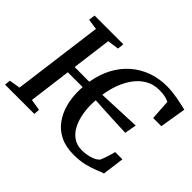

<svg xmlns="http://www.w3.org/2000/svg" viewBox="-156 -1009 1272 1272"><g transform="rotate(45 480.0 -372.5)"><path d="M648.5 7.5Q574.5 7.5 522 -19Q469.5 -45.5 437 -90.5Q404.5 -135.5 389.2 -191.8Q374 -248 374 -308Q374 -319 374.2 -330Q374.5 -341 375.5 -352H236.5L198 -54L277.5 -41L274.5 0H0.5L4.5 -41L82 -54L165 -687L90 -698L96 -743H365.5L360.5 -698L280 -687L244 -408.5L381.5 -408Q395 -489 429 -552.8Q463 -616.5 513.8 -660.8Q564.5 -705 628.2 -728.2Q692 -751.5 765 -751.5Q793.5 -751.5 819.2 -748.8Q845 -746 868.8 -741.5Q892.5 -737 914.8 -732Q937 -727 957.5 -722.5L927 -537.5H850.5L841.5 -679.5Q827 -687 805.8 -692.5Q784.5 -698 748.5 -698Q695 -698 653 -674Q611 -650 580.5 -609Q550 -568 530.8 -516.2Q511.5 -464.5 503.5 -408L804 -420.5L789 -337.5Q766.5 -338.5 732 -339.8Q697.5 -341 657.2 -343Q617 -345 576 -347.2Q535 -349.5 498.5 -352Q497.5 -339 496.8 -326.8Q496 -314.5 496.5 -301.5Q497.5 -253.5 507.5 -208.8Q517.5 -164 538 -128.8Q558.5 -93.5 590.5 -72.8Q622.5 -52 668 -52Q687 -52 711.5 -55.8Q736 -59.5 759.2 -69Q782.5 -78.5 797.5 -95Q802.5 -106 807.2 -118.5Q812 -131 816.2 -144.5Q820.5 -158 824.5 -172.2Q828.5 -186.5 832 -200H900L880 -47.5Q858.5 -40.5 827.2 -27.5Q796 -14.5 752 -3.5Q708 7.5 648.5 7.5Z"/></g></svg>

Font: Merriweather 20pt Medium
Style: Italic
Weight: 500
Italic angle: -7.8°
Version: Version 2.101